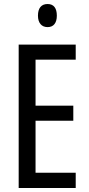

<svg xmlns="http://www.w3.org/2000/svg" viewBox="-20 -936 442 956"><path d="M217 -916C186 -916 169 -896 169 -858C169 -822 187 -801 217 -801C247 -801 263 -822 263 -858C263 -895 248 -916 217 -916ZM357 0V-76H157V-335H345V-410H157V-639H357V-714H73V0Z"/></svg>

Font: Noto Sans Thai Looped ExtraCondensed
Style: Regular
Weight: 400
Width: 2
Designer: Sasikarn Vongin, Ben Mitchell
Foundry: The Fontpad Ltd
Version: Version 1.001